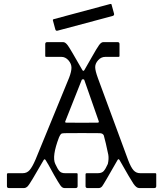

<svg xmlns="http://www.w3.org/2000/svg" viewBox="-20 -952 826 972"><path d="M393.1 -545.9 311 -338.9Q307.1 -331.1 315.9 -331.1Q394 -330.1 474.1 -331.1Q481.9 -331.1 480 -337.9L407.2 -545.9Q406.2 -550.8 400.4 -550.8Q394.5 -550.8 393.1 -545.9ZM503.9 -738.8H575.2Q585 -738.8 585 -729V-668.9Q585 -664.1 580.1 -664.1H513.2Q492.2 -664.1 477.1 -647.5Q461.9 -630.9 461.9 -612.3Q461.9 -593.8 476.1 -555.2L628.9 -141.1Q642.6 -105 656.2 -89.8Q669.9 -74.7 690.9 -75.2H766.1Q771 -75.2 771 -69.8V-9.8Q771 0 761.2 0H684.1Q670.9 0 656.2 -21Q641.6 -42 585 -142.1Q580.1 -149.9 575.2 -142.1Q504.4 -17.6 497.1 -8.8Q489.7 0 480 0H422.9Q413.1 0 413.1 -9.8V-69.8Q413.1 -74.7 418 -75.2H475.1Q495.1 -75.2 504.9 -85.9Q514.6 -96.7 525.9 -122.1Q531.7 -147.9 528.3 -168.5Q524.4 -189.5 515.6 -226.6Q506.8 -263.7 505.4 -266.6Q500.5 -277.3 484.9 -277.8Q394 -278.8 306.2 -277.8Q293 -277.8 288.6 -273.4Q284.2 -269 278.8 -256.8Q241.7 -159.7 259.8 -122.1Q271 -97.2 280.8 -85.9Q290.5 -74.7 311 -75.2H368.2Q373 -75.2 373 -69.8V-9.8Q373 0 362.8 0H306.2Q294.9 0 285.2 -14.2Q275.4 -28.3 254.4 -64.9Q233.4 -101.6 226.1 -116.2Q217.8 -130.4 211.9 -140.1Q206.1 -149.9 201.2 -142.1Q130.9 -19.5 121.1 -9.8Q111.3 0 102.1 0H24.9Q15.1 0 15.1 -9.8V-69.8Q15.1 -74.7 20 -75.2H95.2Q116.2 -75.2 129.9 -90.8Q143.6 -106.4 160.2 -145L330.1 -559.1Q341.8 -589.8 341.8 -609.4Q341.8 -628.9 326.7 -646.5Q311 -664.1 291 -664.1H213.9Q209 -664.1 209 -668.9V-729Q209 -738.8 219.2 -738.8H299.8Q311 -738.8 323.2 -722.2Q335.4 -705.6 397 -597.2Q401.9 -589.4 407.2 -597.2Q418.5 -616.2 444.3 -662.1Q470.2 -708 481.4 -723.6Q492.7 -739.3 503.9 -738.8ZM252 -855 539.1 -932.1Q544.9 -932.1 544.9 -928.2L557.1 -883.8Q560.1 -874 549.8 -871.1L272 -796.9Q262.2 -793.9 259.8 -804.2L248 -848.1Q246.1 -853 252 -855Z"/></svg>

Font: BrevierViennese-Regular
Style: Regular
Weight: 400
Designer: Johannes Lang & Ellmer Stefan
Foundry: Johannes Lang & Ellmer Stefan
Version: Version 1.001;PS 001.001;hotconv 1.0.70;makeotf.lib2.5.58329